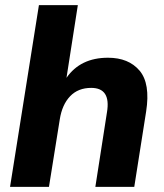

<svg xmlns="http://www.w3.org/2000/svg" viewBox="-20 -725 635 745"><path d="M19 0 131 -705H282L238 -423Q292 -501 399 -501Q479 -501 521.5 -451Q564 -401 547 -292L501 0H350L395 -289Q411 -384 334 -384Q283 -384 252 -351.5Q221 -319 212 -262L170 0Z"/></svg>

Font: Nunito Sans ExtraBold
Style: Italic
Weight: 800
Italic angle: -9°
Designer: Vernon Adams
Foundry: Vernon Adams
Version: Version 3.006; ttfautohint (v1.8.3)